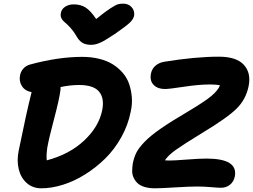

<svg xmlns="http://www.w3.org/2000/svg" viewBox="-20 -1020 1384 1050"><path d="M653.8 -1000Q681.6 -1000 699 -981.7Q716.3 -963.4 713.9 -937Q711.4 -918.5 692.9 -899.2Q674.3 -879.9 607.9 -834Q565.4 -806.6 551 -798.1Q536.6 -789.6 517.1 -782.2Q497.6 -774.9 478 -774.9Q448.2 -774.9 429.7 -786.6Q411.1 -798.3 397 -824.2Q382.8 -849.1 364.5 -868.9Q346.2 -888.7 334.5 -897.7Q322.8 -906.7 316.2 -919.4Q309.6 -932.1 313 -949.2Q316.4 -970.2 336.4 -983.2Q356.4 -996.1 382.8 -996.1Q420.9 -996.1 448 -979Q475.1 -961.9 505.9 -916Q553.7 -955.1 583.3 -974.1Q612.8 -993.2 624.8 -996.6Q636.7 -1000 653.8 -1000ZM827.1 9.8Q794.4 9.8 770 2.2Q745.6 -5.4 731.9 -18.6Q718.3 -31.7 710.4 -49.1Q702.6 -66.4 702.9 -85.7Q703.1 -105 706.1 -125Q712.9 -160.2 726.3 -186.3Q739.7 -212.4 771.7 -245.4Q803.7 -278.3 859.4 -316.9Q915 -355.5 1004.9 -408.2Q1097.7 -463.4 1134.8 -494.1Q1171.9 -524.9 1183.1 -553.2Q1164.6 -558.1 1129.9 -558.1Q1067.9 -558.1 986.3 -545.7Q904.8 -533.2 881.8 -533.2Q842.8 -533.2 820.6 -555.4Q798.3 -577.6 805.2 -616.2Q810.1 -642.6 829.1 -659.7Q848.1 -676.8 877 -682.1Q1048.3 -710 1176.8 -710Q1272.9 -710 1313.5 -665.5Q1354 -621.1 1339.8 -549.8Q1325.7 -478 1275.1 -427.2Q1224.6 -376.5 1085.9 -293Q982.9 -230 940.9 -200Q898.9 -169.9 881.8 -143.1Q888.7 -142.1 907.2 -142.1Q934.1 -142.1 1002.7 -147.5Q1071.3 -152.8 1108.9 -152.8Q1196.3 -152.8 1234.9 -128.4Q1273.4 -104 1264.2 -55.2Q1258.3 -26.4 1237.8 -9.8Q1217.3 6.8 1189 6.8Q1171.9 6.8 1133.3 3.4Q1094.7 0 1058.1 0Q1014.2 0 936.5 4.9Q858.9 9.8 827.1 9.8ZM206.1 9.8Q158.2 9.8 125.7 -19.5Q93.3 -48.8 82.3 -95.5Q71.3 -142.1 82 -194.8Q124 -402.3 152.8 -516.1Q116.2 -522.9 99.6 -549.6Q83 -576.2 89.8 -608.9Q93.3 -627.9 107.2 -644.3Q121.1 -660.6 144 -667Q297.9 -709 429.2 -709Q480 -709 523.2 -698.2Q566.4 -687.5 597.7 -667.7Q628.9 -647.9 652.1 -620.6Q675.3 -593.3 686.5 -559.8Q697.8 -526.4 700.9 -488.3Q704.1 -450.2 694.8 -409.2Q680.7 -336.4 643.3 -269.5Q606 -202.6 555.2 -152.8Q504.4 -103 444.6 -65.7Q384.8 -28.3 323.2 -9.3Q261.7 9.8 206.1 9.8ZM238.8 -213.9Q232.4 -169.4 235.8 -143.1Q360.8 -176.3 440.9 -252Q521 -327.6 539.1 -418Q551.8 -482.9 521.7 -519Q491.7 -555.2 412.1 -555.2Q364.3 -555.2 311 -543.9V-529.8Q304.7 -478.5 276.1 -371.1Q247.6 -263.7 238.8 -213.9Z"/></svg>

Font: Shantell Sans Normal
Style: Bold Italic
Weight: 700
Italic angle: -11.31°
Designer: Stephen Nixon, Anya Danilova, Shantell Martin
Foundry: Arrow Type
Version: Version 1.006;[559af2be0]